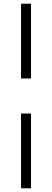

<svg xmlns="http://www.w3.org/2000/svg" viewBox="-20 -755 282 1040"><path d="M148 -330H94V-735H148ZM94 265V-140H148V265Z"/></svg>

Font: Newsreader Text
Style: Regular
Weight: 400
Designer: Hugues Gentile
Foundry: Production Type
Version: Version 1.001